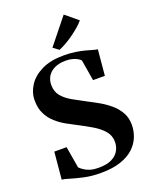

<svg xmlns="http://www.w3.org/2000/svg" viewBox="-179 -1087 939 1191"><g transform="rotate(-20 290.0 -491.0)"><path d="M275 11Q215.5 11 166.2 0.2Q117 -10.5 82.5 -21.2Q48 -32 31.5 -33.5L48 -212.5H129L153 -70.5Q163.5 -59.5 179.5 -48.8Q195.5 -38 218.2 -31Q241 -24 271 -24Q325.5 -23.5 358.8 -39.8Q392 -56 407.2 -83Q422.5 -110 422.5 -141Q422.5 -182 397.2 -212.2Q372 -242.5 330.2 -267.8Q288.5 -293 238.5 -318.5Q208 -334 173.8 -353Q139.5 -372 109.5 -398.8Q79.5 -425.5 60.8 -462.8Q42 -500 42 -552Q42 -604 71.8 -650Q101.5 -696 160.2 -724.8Q219 -753.5 305.5 -753.5Q348 -753.5 382.8 -748.2Q417.5 -743 444.2 -735.8Q471 -728.5 489.8 -723Q508.5 -717.5 519 -716.5L503.5 -547H425.5L402.5 -685Q397.5 -691.5 384.5 -699.5Q371.5 -707.5 351.2 -713.2Q331 -719 304 -718.5Q260.5 -718 231 -703.2Q201.5 -688.5 186.5 -663.5Q171.5 -638.5 171.5 -607Q171.5 -562.5 196.2 -533Q221 -503.5 261.2 -481Q301.5 -458.5 347 -434.5Q380.5 -417.5 417 -396.8Q453.5 -376 485.5 -348.8Q517.5 -321.5 537.2 -286.2Q557 -251 557 -204.5Q557 -165 542.2 -126.8Q527.5 -88.5 494.5 -57.2Q461.5 -26 407.5 -7.5Q353.5 11 275 11ZM294 -795 257.5 -822 393.5 -991.5 475.5 -923.5Q461.5 -906.5 440.8 -888.5Q420 -870.5 396 -853Q372 -835.5 346.5 -820.5Q321 -805.5 296 -795Z"/></g></svg>

Font: Merriweather 120pt
Style: Bold
Weight: 700
Designer: Eben Sorkin
Foundry: Eben Sorkin
Version: Version 2.100